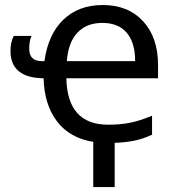

<svg xmlns="http://www.w3.org/2000/svg" viewBox="-20 -565 705 770"><path d="M354 3.9Q259.8 -11.2 208.7 -78.1Q157.7 -145 154.8 -251Q22 -252.9 22 -360.8Q22 -395.5 35.2 -420.9H106.9Q97.2 -402.8 97.2 -369.1Q97.2 -319.8 147.9 -319.8H158.2Q172.9 -427.2 234.1 -486.1Q295.4 -544.9 392.1 -544.9Q493.7 -544.9 553.7 -480Q613.8 -415 613.8 -304.2V-251H246.1Q250 -64.9 414.1 -64.9Q462.9 -64.9 502 -72.8Q541 -80.6 589.8 -101.1V-24.9Q554.7 -8.3 519.5 -1Q484.4 6.3 439.9 7.8V185.1H354ZM390.1 -473.1Q327.6 -473.1 290.8 -434.3Q253.9 -395.5 248 -319.8H522Q522 -394 488.3 -433.6Q454.6 -473.1 390.1 -473.1Z"/></svg>

Font: NotoPenekeko
Style: Regular
Weight: 400
Designer: Monotype Design team
Foundry: Monotype Imaging Inc.
Version: Version 1.04